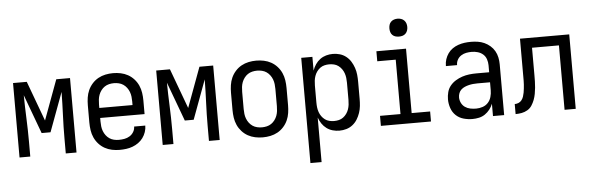

<svg xmlns="http://www.w3.org/2000/svg" viewBox="-55 -927 4111 1336"><g transform="rotate(-5 2000.0 -259.0)"><path d="M51 0V-520H147L250 -241L353 -520H449V0H374V-104Q374 -185 377.5 -266.5Q381 -348 382 -429L281 -156H219L118 -429Q119 -348 122.5 -266.5Q126 -185 126 -104V0Z M750 8Q723 8 696.5 2.5Q670 -3 646.5 -16Q623 -29 604.5 -49.5Q586 -70 575 -94.5Q564 -119 560 -146Q556 -173 556 -200V-320Q556 -347 560 -374Q564 -401 575 -425.5Q586 -450 604.5 -470.5Q623 -491 646.5 -504Q670 -517 696.5 -522.5Q723 -528 750 -528Q777 -528 803.5 -522.5Q830 -517 853.5 -504Q877 -491 895.5 -470.5Q914 -450 925 -425.5Q936 -401 940 -374Q944 -347 944 -320V-225H634V-200Q634 -183 636 -166Q638 -149 644 -133Q650 -117 660.5 -103Q671 -89 685 -79.5Q699 -70 716 -66Q733 -62 750 -62Q770 -62 789.5 -65.5Q809 -69 826 -79.5Q843 -90 853.5 -107.5Q864 -125 864 -145H942Q942 -122 934.5 -100Q927 -78 913.5 -59.5Q900 -41 881 -27.5Q862 -14 840.5 -6Q819 2 796 5Q773 8 750 8ZM866 -295V-320Q866 -337 864 -354Q862 -371 856 -387Q850 -403 839.5 -417Q829 -431 815 -440.5Q801 -450 784 -454Q767 -458 750 -458Q733 -458 716 -454Q699 -450 685 -440.5Q671 -431 660.5 -417Q650 -403 644 -387Q638 -371 636 -354Q634 -337 634 -320V-295Z M1051 0V-520H1147L1250 -241L1353 -520H1449V0H1374V-104Q1374 -185 1377.5 -266.5Q1381 -348 1382 -429L1281 -156H1219L1118 -429Q1119 -348 1122.5 -266.5Q1126 -185 1126 -104V0Z M1750 8Q1723 8 1696.5 2.5Q1670 -3 1646.5 -16Q1623 -29 1604.5 -49.5Q1586 -70 1575 -94.5Q1564 -119 1560 -146Q1556 -173 1556 -200V-320Q1556 -347 1560 -374Q1564 -401 1575 -425.5Q1586 -450 1604.5 -470.5Q1623 -491 1646.5 -504Q1670 -517 1696.5 -522.5Q1723 -528 1750 -528Q1777 -528 1803.5 -522.5Q1830 -517 1853.5 -504Q1877 -491 1895.5 -470.5Q1914 -450 1925 -425.5Q1936 -401 1940 -374Q1944 -347 1944 -320V-200Q1944 -173 1940 -146Q1936 -119 1925 -94.5Q1914 -70 1895.5 -49.5Q1877 -29 1853.5 -16Q1830 -3 1803.5 2.5Q1777 8 1750 8ZM1750 -62Q1767 -62 1784 -66Q1801 -70 1815 -79.5Q1829 -89 1839.5 -103Q1850 -117 1856 -133Q1862 -149 1864 -166Q1866 -183 1866 -200V-320Q1866 -337 1864 -354Q1862 -371 1856 -387Q1850 -403 1839.5 -417Q1829 -431 1815 -440.5Q1801 -450 1784 -454Q1767 -458 1750 -458Q1733 -458 1716 -454Q1699 -450 1685 -440.5Q1671 -431 1660.5 -417Q1650 -403 1644 -387Q1638 -371 1636 -354Q1634 -337 1634 -320V-200Q1634 -183 1636 -166Q1638 -149 1644 -133Q1650 -117 1660.5 -103Q1671 -89 1685 -79.5Q1699 -70 1716 -66Q1733 -62 1750 -62Z M2064 215V-520H2142V-424Q2150 -447 2163.5 -467Q2177 -487 2196 -501Q2215 -515 2238 -521.5Q2261 -528 2285 -528Q2310 -528 2334 -521Q2358 -514 2377.5 -498.5Q2397 -483 2410 -462Q2423 -441 2431 -417.5Q2439 -394 2441.5 -369.5Q2444 -345 2444 -320V-200Q2444 -175 2441.5 -150.5Q2439 -126 2431 -102.5Q2423 -79 2410 -58Q2397 -37 2377.5 -21.5Q2358 -6 2334 1Q2310 8 2285 8Q2261 8 2238 1.5Q2215 -5 2196 -19Q2177 -33 2163.5 -53Q2150 -73 2142 -96V215ZM2254 -62Q2271 -62 2287.5 -66Q2304 -70 2317.5 -80Q2331 -90 2341 -104Q2351 -118 2356.5 -134Q2362 -150 2364 -166.5Q2366 -183 2366 -200V-320Q2366 -337 2364 -353.5Q2362 -370 2356.5 -386Q2351 -402 2341 -416Q2331 -430 2317.5 -440Q2304 -450 2287.5 -454Q2271 -458 2254 -458Q2237 -458 2220.5 -454Q2204 -450 2190.5 -440Q2177 -430 2167 -416Q2157 -402 2151.5 -386Q2146 -370 2144 -353.5Q2142 -337 2142 -320V-200Q2142 -183 2144 -166.5Q2146 -150 2151.5 -134Q2157 -118 2167 -104Q2177 -90 2190.5 -80Q2204 -70 2220.5 -66Q2237 -62 2254 -62Z M2575 0V-70H2718V-450H2589V-520H2796V-70H2925V0ZM2755 -608Q2742 -608 2730 -611.5Q2718 -615 2709 -624Q2700 -633 2696.5 -645Q2693 -657 2693 -670Q2693 -683 2696.5 -695Q2700 -707 2709 -716Q2718 -725 2730 -729Q2742 -733 2755 -733Q2768 -733 2780 -729Q2792 -725 2801 -716Q2810 -707 2814 -695Q2818 -683 2818 -670Q2818 -657 2814 -645Q2810 -633 2801 -624Q2792 -615 2780 -611.5Q2768 -608 2755 -608Z M3214 8Q3183 8 3152.5 -0.5Q3122 -9 3099.5 -30Q3077 -51 3066.5 -81.5Q3056 -112 3056 -143Q3056 -168 3062.5 -193Q3069 -218 3085 -237.5Q3101 -257 3123 -270.5Q3145 -284 3169 -292Q3193 -300 3218 -303Q3243 -306 3269 -306H3358V-355Q3358 -376 3351 -397Q3344 -418 3328 -432Q3312 -446 3291 -452Q3270 -458 3249 -458Q3230 -458 3211 -454.5Q3192 -451 3175.5 -440.5Q3159 -430 3149.5 -413Q3140 -396 3140 -377V-375H3062V-378Q3062 -401 3069 -422.5Q3076 -444 3089 -462.5Q3102 -481 3120.5 -494Q3139 -507 3160.5 -514.5Q3182 -522 3204 -525Q3226 -528 3249 -528Q3273 -528 3297 -524.5Q3321 -521 3343 -511Q3365 -501 3383.5 -485Q3402 -469 3414 -448Q3426 -427 3431 -403Q3436 -379 3436 -355V0H3358V-86Q3350 -65 3335.5 -46.5Q3321 -28 3302 -15Q3283 -2 3260 3Q3237 8 3214 8ZM3246 -62Q3269 -62 3291.5 -69.5Q3314 -77 3329.5 -94Q3345 -111 3351.5 -134Q3358 -157 3358 -180V-236H3269Q3254 -236 3239 -234.5Q3224 -233 3209.5 -229.5Q3195 -226 3181 -220Q3167 -214 3156 -204Q3145 -194 3139.5 -179.5Q3134 -165 3134 -150Q3134 -130 3143 -111.5Q3152 -93 3168.5 -81.5Q3185 -70 3205 -66Q3225 -62 3246 -62Z M3858 0V-450H3670V-257Q3670 -236 3669.5 -214.5Q3669 -193 3667 -171.5Q3665 -150 3661 -128.5Q3657 -107 3649.5 -87Q3642 -67 3630 -48.5Q3618 -30 3599 -19Q3580 -8 3559 -4Q3538 0 3516 0V-70Q3530 -70 3543 -75.5Q3556 -81 3564.5 -92Q3573 -103 3577.5 -116.5Q3582 -130 3584.5 -144Q3587 -158 3588.5 -172Q3590 -186 3591 -199.5Q3592 -213 3592 -227Q3592 -241 3592 -255V-520H3936V0Z"/></g></svg>

Font: HulyMono
Style: Regular
Weight: 400
Monospace: yes
Designer: Belleve Invis
Foundry: Belleve Invis
Version: Version 33.2.5; ttfautohint (v1.8.4)